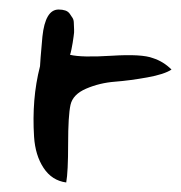

<svg xmlns="http://www.w3.org/2000/svg" viewBox="-20 -459 380 403"><path d="M64 -320Q64 -326 69 -382Q75 -439 103 -439Q111 -439 117 -437Q123 -435 126.5 -430Q130 -425 132.5 -421Q135 -417 135 -409.5Q135 -402 135.5 -397Q136 -392 134.5 -382.5Q133 -373 132.5 -369Q132 -365 130 -355.5Q128 -346 127 -344Q151 -338 214.5 -342Q278 -346 301 -337Q323 -330 340 -313Q325 -303 289 -296.5Q253 -290 221 -287.5Q189 -285 161 -273Q133 -261 128 -239Q123 -216 123 -157Q123 -98 119 -76Q89 -80 71.5 -106.5Q54 -133 51.5 -172Q49 -211 52 -248Q55 -285 64 -320Z"/></svg>

Font: Long Cang
Style: Regular
Weight: 400
Designer: ZhongQi
Foundry: ZhongQi
Version: Version 2.001